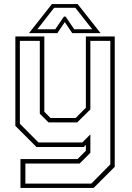

<svg xmlns="http://www.w3.org/2000/svg" viewBox="-20 -718 643 938"><path d="M158 0 55 -103V-540H196.5V-172L227 -141.5H349.5L399.5 -191.5V-540H540.5V97L437.5 200H80V59H359L399.5 18.5V-10L389.5 0ZM104 179H426L519 85V-518.5H421.5V-183.5L357 -120H217L174.5 -162.5V-518.5H77V-113.5L168 -22H382L421.5 -61.5V28.5L369 81H104ZM233.5 -698H359.5L471.5 -556H333L296.5 -610L260 -556H121.5ZM244.5 -680 162.5 -575H250L292.5 -637H300.5L342.5 -575H430.5L348 -680Z"/></svg>

Font: Tourney Thin ExtraLight
Style: Regular
Weight: 250
Version: Version 1.015